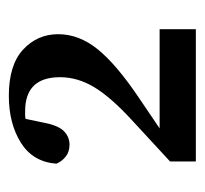

<svg xmlns="http://www.w3.org/2000/svg" viewBox="-34 -842 453 424"><g transform="rotate(-90 192.0 -629.5)"><path d="M48 -423V-480L140 -565Q190 -611 212 -647.5Q234 -684 234 -723Q234 -800 159 -800Q155 -800 150.5 -800Q146 -800 142 -799L133 -756Q127 -726 114.5 -714Q102 -702 85 -702Q69 -702 58.5 -710.5Q48 -719 43 -731Q47 -783 89.5 -809.5Q132 -836 193 -836Q261 -836 295 -804.5Q329 -773 329 -727Q329 -681 295.5 -639.5Q262 -598 186 -547L121 -503H340V-423Z"/></g></svg>

Font: Source Serif 4 SmText Semibold
Style: Regular
Weight: 600
Designer: Frank Grießhammer
Foundry: Adobe
Version: Version 4.005;hotconv 1.1.0;makeotfexe 2.6.0